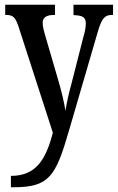

<svg xmlns="http://www.w3.org/2000/svg" viewBox="-20 -556 497 810"><path d="M26 186V234H37C188 234 215 188 271 -5L392 -420C410 -483 424 -493 454 -493H457V-536H290V-493L293 -492C326 -491 342 -484 342 -458C342 -440 338 -420 332 -401L282 -205C270 -161 262 -125 256 -89C251 -122 240 -171 221 -234L174 -395C166 -422 160 -443 160 -460C160 -479 172 -493 208 -493H212V-536H2V-493H5C35 -493 45 -484 59 -441L203 4C173 119 131 186 26 186Z"/></svg>

Font: Noto Serif Sinhala ExtraCondensed Medium
Style: Regular
Weight: 500
Width: 2
Designer: Jelle Bosma - Monotype Design Team
Foundry: Monotype Imaging Inc.
Version: Version 2.007